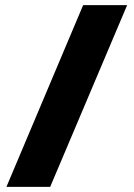

<svg xmlns="http://www.w3.org/2000/svg" viewBox="-20 -726 519 746"><path d="M474 -706 175 0H5L303 -706Z"/></svg>

Font: Palanquin Dark SemiBold
Style: Regular
Weight: 600
Designer: Pria Ravichandran
Version: Version 1.001